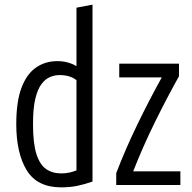

<svg xmlns="http://www.w3.org/2000/svg" viewBox="-20 -796 826 826"><path d="M243 10Q140 10 95 -63.5Q50 -137 50 -262Q50 -359 72.5 -418.5Q95 -478 135 -505.5Q175 -533 226 -533Q252 -533 274 -526.5Q296 -520 309 -511V-763L378 -776V-15Q344 -3 312.5 3.5Q281 10 243 10ZM244 -50Q264 -50 280.5 -54Q297 -58 309 -63V-451Q282 -473 236 -473Q216 -473 196 -465Q176 -457 159 -435Q142 -413 132 -371.5Q122 -330 122 -262Q122 -180 136.5 -134Q151 -88 178 -69Q205 -50 244 -50ZM480 0V-51Q519 -153 570 -258.5Q621 -364 676 -463H493V-522H750V-468Q698 -375 646.5 -270.5Q595 -166 553 -59H756V0Z"/></svg>

Font: Ubuntu Sans Condensed
Style: Regular
Weight: 400
Width: 3
Designer: Dalton Maag Ltd
Foundry: Dalton Maag Ltd
Version: Version 1.006; ttfautohint (v1.8.4.7-5d5b)